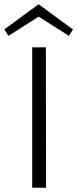

<svg xmlns="http://www.w3.org/2000/svg" viewBox="-31 -880 362 900"><path d="M311 -742 292 -712 150 -802 9 -712 -11 -742 150 -860ZM184 -658 185 0H120V-658Z"/></svg>

Font: Ysabeau SC Semilight
Style: Regular
Weight: 300
Designer: Christian Thalmann (Catharsis Fonts)
Version: Version 0.003